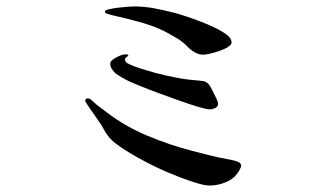

<svg xmlns="http://www.w3.org/2000/svg" viewBox="-20 -648 1040 597"><path d="M730 -132Q730 -130 728 -126Q726 -122 725 -120Q712 -95 685.5 -83Q659 -71 632 -71Q615 -71 581 -82Q547 -93 505.5 -110.5Q464 -128 424 -149.5Q384 -171 354 -191.5Q324 -212 314 -228Q308 -236 303 -245.5Q298 -255 292 -264Q289 -269 277.5 -285Q266 -301 255.5 -316.5Q245 -332 245 -334Q245 -342 253 -342Q258 -342 262 -339Q266 -336 270 -332Q280 -322 291.5 -314Q303 -306 314 -297Q371 -254 439.5 -225.5Q508 -197 577 -179Q605 -172 632.5 -165Q660 -158 688 -153Q696 -152 713 -147.5Q730 -143 730 -132ZM658 -326Q658 -316 649 -312Q640 -308 632 -308Q622 -308 597 -315.5Q572 -323 539.5 -334.5Q507 -346 474.5 -358Q442 -370 417.5 -380Q393 -390 384 -394Q359 -406 339 -420Q331 -428 326.5 -435.5Q322 -443 323 -454Q327 -462 343.5 -470.5Q360 -479 370 -479Q372 -479 375.5 -478.5Q379 -478 379 -475Q379 -475 376 -472.5Q373 -470 371 -468Q371 -468 369.5 -466.5Q368 -465 368 -464L369 -462Q369 -455 377 -451Q394 -442 420 -434Q446 -426 464 -421Q495 -413 528.5 -406.5Q562 -400 594 -398Q602 -397 611 -396Q620 -395 627 -388Q631 -385 638 -371.5Q645 -358 651.5 -344.5Q658 -331 658 -326ZM700 -516Q700 -509 689 -502Q678 -495 662 -489.5Q646 -484 632 -481Q618 -478 612 -478Q599 -478 587 -484.5Q575 -491 565 -501Q555 -512 543 -520.5Q531 -529 518 -536Q475 -562 426.5 -576Q378 -590 328 -601Q325 -602 315.5 -604.5Q306 -607 306 -612Q306 -616 318 -619Q330 -622 346.5 -624Q363 -626 377 -627Q391 -628 396 -628Q429 -628 460.5 -622Q492 -616 523 -608Q535 -605 563.5 -595.5Q592 -586 623.5 -573Q655 -560 677.5 -545.5Q700 -531 700 -516Z"/></svg>

Font: Kaisei HarunoUmi Medium
Style: Regular
Weight: 500
Designer: Font-Kai, 金井和夫
Foundry: KAZUO KANAI
Version: Version 5.003